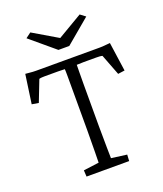

<svg xmlns="http://www.w3.org/2000/svg" viewBox="-140 -852 800 943"><g transform="rotate(-20 260.0 -380.0)"><path d="M480.5 -577.1 502 -425.8 466.8 -420.9 424.8 -530.3Q418.9 -532.2 409.2 -532.7Q399.4 -533.2 392.6 -533.2H356.4Q346.7 -533.2 327.1 -533.2Q307.6 -533.2 291 -532.2Q291 -524.4 290.5 -496.1Q290 -467.8 290 -431.6Q290 -395.5 290 -363.3V-211.9Q290 -146.5 291 -100.6Q292 -54.7 292 -43.9L373 -33.2L371.1 0H148.4L146.5 -33.2L227.5 -43.9Q227.5 -54.7 228.5 -100.6Q229.5 -146.5 229.5 -211.9V-363.3Q229.5 -395.5 229.5 -431.6Q229.5 -467.8 229.5 -496.1Q229.5 -524.4 228.5 -532.2Q212.9 -533.2 193.4 -533.2Q173.8 -533.2 163.1 -533.2H124Q117.2 -533.2 108.9 -532.7Q100.6 -532.2 94.7 -530.3L51.8 -419.9L16.6 -425.8L38.1 -577.1Q49.8 -576.2 59.1 -575.2Q68.4 -574.2 76.7 -573.7Q85 -573.2 93.3 -573.2Q101.6 -573.2 112.3 -573.2H406.2Q417 -573.2 425.3 -573.2Q433.6 -573.2 441.4 -573.7Q449.2 -574.2 458.5 -575.2Q467.8 -576.2 480.5 -577.1ZM103.5 -739.3 130.9 -759.8 288.1 -667H231.4L388.7 -759.8L416 -739.3L288.1 -631.8H231.4Z"/></g></svg>

Font: Crimson Pro ExtraLight
Style: Regular
Weight: 250
Designer: Jacques Le Bailly
Foundry: Baron von Fonthausen
Version: Version 1.003